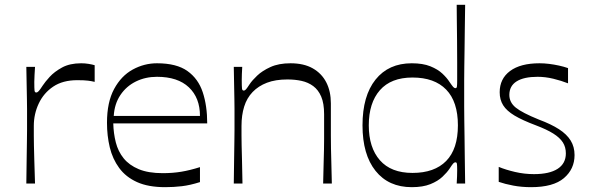

<svg xmlns="http://www.w3.org/2000/svg" viewBox="-20 -760 2443 795"><path d="M89 0Q90 -68 90.5 -109.5Q91 -151 91.5 -177Q92 -203 92 -222.5Q92 -242 92 -266Q92 -289 92 -308Q92 -327 91.5 -349Q91 -371 90.5 -402Q90 -433 89 -483H125Q124 -466 123 -449Q122 -432 122 -421Q122 -393 123 -385Q124 -377 130 -377Q135 -377 140.5 -383Q146 -389 157 -406Q166 -420 185.5 -441.5Q205 -463 237 -480.5Q269 -498 316 -498Q332 -498 347 -495.5Q362 -493 372 -490V-421Q360 -424 344.5 -426Q329 -428 300 -428Q240 -428 200.5 -401.5Q161 -375 140.5 -331.5Q120 -288 120 -239Q120 -215 120 -197.5Q120 -180 120.5 -157.5Q121 -135 122 -98.5Q123 -62 125 0Z M664 15Q594 15 547.5 -6Q501 -27 473.5 -64.5Q446 -102 434.5 -150Q423 -198 423 -252Q423 -337 452.5 -391.5Q482 -446 529.5 -472Q577 -498 630 -498Q711 -498 756 -466Q801 -434 819.5 -378Q838 -322 838 -249H449Q450 -208 459.5 -170.5Q469 -133 492 -104.5Q515 -76 554.5 -59.5Q594 -43 654 -43Q695 -43 731 -49Q767 -55 808 -68V-6Q767 7 733 11Q699 15 664 15ZM808 -280Q808 -355 762 -398.5Q716 -442 630 -442Q582 -442 542.5 -422.5Q503 -403 478.5 -366.5Q454 -330 451 -280Z M948 0Q949 -68 949.5 -109.5Q950 -151 950.5 -177Q951 -203 951 -222.5Q951 -242 951 -266Q951 -290 951 -309Q951 -328 950.5 -349.5Q950 -371 949.5 -402.5Q949 -434 948 -483H983Q982 -466 981.5 -453Q981 -440 981 -430Q981 -402 982 -393.5Q983 -385 989 -385Q994 -385 998.5 -390Q1003 -395 1014 -412Q1024 -427 1045 -447Q1066 -467 1100 -482.5Q1134 -498 1183 -498Q1238 -498 1275 -477Q1312 -456 1331 -419Q1350 -382 1350 -332Q1350 -288 1350 -256Q1350 -224 1350 -198Q1350 -172 1350.5 -145Q1351 -118 1352 -84Q1353 -50 1354 0H1318Q1319 -49 1320 -82Q1321 -115 1321.5 -139.5Q1322 -164 1322 -185Q1322 -206 1322 -230Q1322 -254 1322 -287Q1322 -332 1310 -360Q1298 -388 1277 -403.5Q1256 -419 1229 -425Q1202 -431 1170 -431Q1121 -431 1085.5 -417.5Q1050 -404 1026 -379Q1002 -354 991 -318.5Q980 -283 980 -239Q980 -215 980 -197.5Q980 -180 980.5 -157.5Q981 -135 982 -98.5Q983 -62 984 0Z M1685 15Q1589 15 1535 -52.5Q1481 -120 1481 -241Q1481 -363 1535 -430.5Q1589 -498 1685 -498Q1731 -498 1762 -485.5Q1793 -473 1812 -455Q1831 -437 1841 -421Q1852 -405 1856.5 -400Q1861 -395 1866 -395Q1871 -395 1872 -402Q1873 -409 1873 -428Q1873 -459 1873 -503Q1873 -547 1872.5 -594Q1872 -641 1871.5 -680Q1871 -719 1871 -740H1906Q1905 -680 1904.5 -634Q1904 -588 1903.5 -551Q1903 -514 1902.5 -484Q1902 -454 1902 -427Q1902 -400 1902 -373Q1902 -346 1902 -318.5Q1902 -291 1902.5 -260Q1903 -229 1903.5 -191.5Q1904 -154 1904.5 -107Q1905 -60 1906 0H1871Q1872 -15 1872.5 -29.5Q1873 -44 1873 -55Q1873 -74 1872 -81Q1871 -88 1866 -88Q1861 -88 1856.5 -83Q1852 -78 1841 -61Q1831 -46 1812 -28Q1793 -10 1762 2.5Q1731 15 1685 15ZM1688 -44Q1779 -44 1827.5 -93.5Q1876 -143 1876 -241Q1876 -339 1827.5 -389Q1779 -439 1688 -439Q1599 -439 1553 -386.5Q1507 -334 1507 -241Q1507 -149 1553 -96.5Q1599 -44 1688 -44Z M2045 -7V-69Q2074 -57 2112.5 -48Q2151 -39 2191 -39Q2255 -39 2289 -61Q2323 -83 2323 -125Q2323 -151 2310.5 -170.5Q2298 -190 2271 -207Q2244 -224 2199 -241Q2143 -262 2110.5 -281.5Q2078 -301 2063.5 -324Q2049 -347 2049 -378Q2049 -434 2092 -466Q2135 -498 2214 -498Q2233 -498 2253.5 -495.5Q2274 -493 2294.5 -488.5Q2315 -484 2332 -478V-415Q2304 -426 2271 -434Q2238 -442 2206 -442Q2149 -442 2119 -423Q2089 -404 2089 -367Q2089 -336 2115.5 -314.5Q2142 -293 2211 -265Q2262 -246 2294.5 -225Q2327 -204 2343 -178Q2359 -152 2359 -118Q2359 -60 2315 -22.5Q2271 15 2179 15Q2140 15 2105.5 8.5Q2071 2 2045 -7Z"/></svg>

Font: Ojuju ExtraLight
Style: Regular
Weight: 400
Version: Version 1.000